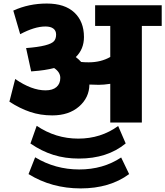

<svg xmlns="http://www.w3.org/2000/svg" viewBox="-20 -683 921 1070"><path d="M699.7 287.2Q591.5 367 429.7 367Q267.9 367 139 287.2L175.9 193.6Q288.2 261.4 421.4 261.4Q554.6 261.4 655.2 194.6ZM419.6 200.7Q342.8 200.7 277.6 180.2Q212.3 159.8 149.6 116.8L184.5 18.2Q290.2 89.5 416.1 89.5Q542 89.5 638.5 19.2L680.5 116.3Q578.4 200.7 419.6 200.7ZM594.5 0V-215.9Q558.1 -210.3 530.3 -210.3Q502.5 -210.3 478.3 -211.8Q477.2 -138.5 420.4 -89.2Q363.5 -39.9 271.5 -39.9Q205.3 -39.9 148.1 -59.2Q91 -78.4 32.4 -116.3L64.7 -242.7Q156.2 -179.5 233.6 -179.5Q273.5 -179.5 294.7 -197.9Q316 -216.4 316 -248.7Q316 -281.1 281.6 -303.8Q230.5 -290.7 165.8 -286.1L153.7 -285.1L125.4 -415.1Q258.3 -425.2 282.1 -455Q292.7 -468.7 292.7 -490.4Q292.7 -512.1 277.3 -523.8Q261.9 -535.4 233.1 -535.4Q172.9 -535.4 92.5 -492.4L54.1 -623.9Q140.5 -663.3 240.9 -663.3Q341.3 -663.3 394.6 -613Q447.9 -562.7 447.9 -476.7Q447.9 -409 402.4 -365Q419.1 -352.4 432.3 -337.7Q449.9 -335.7 474.2 -335.7Q542.5 -335.7 594.5 -365.5V-538.4H510.1V-653.7H881.2V-538.4H770.5V0Z"/></svg>

Font: Khula ExtraBold
Style: Regular
Weight: 800
Designer: Erin McLaughlin, Steve Matteson
Version: Version 1.002;PS 1.0;hotconv 1.0.72;makeotf.lib2.5.5900; ttf